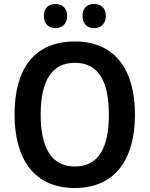

<svg xmlns="http://www.w3.org/2000/svg" viewBox="-20 -933 750 963"><path d="M200 -853C200 -812 225 -792 258 -792C291 -792 317 -813 317 -853C317 -893 291 -913 258 -913C225 -913 200 -894 200 -853ZM394 -853C394 -812 419 -792 452 -792C485 -792 511 -813 511 -853C511 -893 485 -913 452 -913C419 -913 394 -894 394 -853ZM657 -358C657 -579 560 -725 356 -725C151 -725 53 -587 53 -359C53 -139 148 10 355 10C560 10 657 -138 657 -358ZM184 -358C184 -524 237 -618 356 -618C474 -618 526 -525 526 -358C526 -191 474 -98 355 -98C238 -98 184 -192 184 -358Z"/></svg>

Font: Noto Sans Lao Looped SemiCondensed SemiBold
Style: Regular
Weight: 600
Width: 4
Designer: Mark Frömberg, Ben Mitchell
Foundry: The Fontpad Ltd
Version: Version 1.002